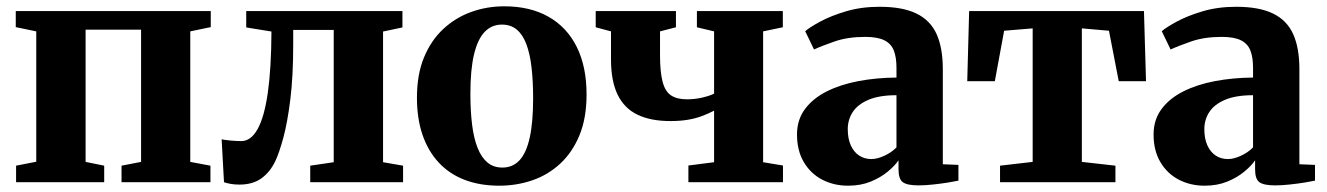

<svg xmlns="http://www.w3.org/2000/svg" viewBox="-20 -578 4209 609"><path d="M31 0V-52.5L95 -65V-478.5L30 -492V-543H648.5V-492L583.5 -478.5V-64.5L647.5 -52.5V0H365.5V-52.5L427.5 -64.5V-484H251.5V-64.5L310.5 -52.5V0Z M739.5 7.5Q723.5 7.5 711.2 5.2Q699 3 690.5 0L683 -136Q693 -134 711.5 -132.2Q730 -130.5 745.5 -130.5Q776 -130.5 797.2 -168.8Q818.5 -207 829.5 -284.2Q840.5 -361.5 841 -478L761 -491V-543H1256.5V-491L1195 -478V-63.5L1258.5 -52.5V0H964V-52.5L1038.5 -63.5V-483H910V-435Q910 -336.5 901 -263.5Q892 -190.5 878.8 -141.5Q865.5 -92.5 853 -66.5Q836.5 -32 809 -12.2Q781.5 7.5 739.5 7.5Z M1302.5 -268Q1302.5 -342 1325 -396.2Q1347.5 -450.5 1386.5 -486.5Q1425.5 -522.5 1475 -540.2Q1524.5 -558 1579.5 -558Q1661.5 -558 1720 -524.8Q1778.5 -491.5 1809.5 -429Q1840.5 -366.5 1840.5 -278.5Q1840.5 -203.5 1818 -149Q1795.5 -94.5 1756.8 -58.8Q1718 -23 1668.2 -6Q1618.5 11 1563.5 11Q1502.5 11 1454 -7.5Q1405.5 -26 1371.8 -62.2Q1338 -98.5 1320.2 -150.2Q1302.5 -202 1302.5 -268ZM1573.5 -46.5Q1606.5 -46.5 1628 -69.8Q1649.5 -93 1660.2 -141.5Q1671 -190 1671 -265.5Q1671 -320.5 1666 -364Q1661 -407.5 1649.5 -438Q1638 -468.5 1619 -484.2Q1600 -500 1572 -500Q1539.5 -500 1517.2 -476.8Q1495 -453.5 1483.5 -405.2Q1472 -357 1472 -280.5Q1472 -225.5 1477.5 -182Q1483 -138.5 1495 -108.5Q1507 -78.5 1526.2 -62.5Q1545.5 -46.5 1573.5 -46.5Z M2163.5 0V-53L2245 -63.5V-227Q2227 -217.5 2206.2 -209.8Q2185.5 -202 2161 -198Q2136.5 -194 2106.5 -194Q2044 -194 2002 -214.2Q1960 -234.5 1939 -277.8Q1918 -321 1918 -390V-478.5L1869.5 -491.5V-543H2124V-491.5L2073.5 -478.5V-403.5Q2073.5 -349 2081.8 -318.2Q2090 -287.5 2108.8 -275.2Q2127.5 -263 2159 -263Q2185 -263 2208.8 -268.8Q2232.5 -274.5 2245 -281V-478.5L2190.5 -491.5V-543H2463V-491.5L2400.5 -478.5V-63.5L2463.5 -53V0Z M2670 11Q2625 11 2588.2 -8Q2551.5 -27 2529.8 -63.5Q2508 -100 2508 -151.5Q2508 -198 2533.2 -232Q2558.5 -266 2602.2 -288Q2646 -310 2703 -320.8Q2760 -331.5 2823.5 -332V-363Q2823.5 -396.5 2815 -418Q2806.5 -439.5 2785 -450.2Q2763.5 -461 2724 -461Q2669 -461 2627.2 -446.5Q2585.5 -432 2562 -421L2534 -479Q2547.5 -491 2581 -509.2Q2614.5 -527.5 2663 -542Q2711.5 -556.5 2770 -556.5Q2843 -556.5 2887 -535Q2931 -513.5 2950.8 -469.8Q2970.5 -426 2970.5 -358.5V-57L3020 -55V-5Q3008.5 -2.5 2987 1Q2965.5 4.5 2940.2 7.2Q2915 10 2893.5 10Q2857.5 10 2843.8 0Q2830 -10 2830 -40.5V-69.5Q2818.5 -52.5 2796 -33.8Q2773.5 -15 2741.8 -2Q2710 11 2670 11ZM2744 -73.5Q2762.5 -73.5 2785.2 -84Q2808 -94.5 2823.5 -110.5V-276Q2768.5 -276 2734.2 -261.2Q2700 -246.5 2684.5 -222.2Q2669 -198 2669 -168.5Q2669 -138.5 2678.5 -117.2Q2688 -96 2704.8 -84.8Q2721.5 -73.5 2744 -73.5Z M3152 0V-52.5L3255.5 -64.5V-488L3165 -480.5L3135.5 -320.5H3048L3054 -543H3608.5L3615 -320.5H3528.5L3497.5 -480.5L3411.5 -488V-64.5L3518 -52.5V0Z M3801 11Q3756 11 3719.2 -8Q3682.5 -27 3660.8 -63.5Q3639 -100 3639 -151.5Q3639 -198 3664.2 -232Q3689.5 -266 3733.2 -288Q3777 -310 3834 -320.8Q3891 -331.5 3954.5 -332V-363Q3954.5 -396.5 3946 -418Q3937.5 -439.5 3916 -450.2Q3894.5 -461 3855 -461Q3800 -461 3758.2 -446.5Q3716.5 -432 3693 -421L3665 -479Q3678.5 -491 3712 -509.2Q3745.5 -527.5 3794 -542Q3842.5 -556.5 3901 -556.5Q3974 -556.5 4018 -535Q4062 -513.5 4081.8 -469.8Q4101.5 -426 4101.5 -358.5V-57L4151 -55V-5Q4139.5 -2.5 4118 1Q4096.5 4.5 4071.2 7.2Q4046 10 4024.5 10Q3988.5 10 3974.8 0Q3961 -10 3961 -40.5V-69.5Q3949.5 -52.5 3927 -33.8Q3904.5 -15 3872.8 -2Q3841 11 3801 11ZM3875 -73.5Q3893.5 -73.5 3916.2 -84Q3939 -94.5 3954.5 -110.5V-276Q3899.5 -276 3865.2 -261.2Q3831 -246.5 3815.5 -222.2Q3800 -198 3800 -168.5Q3800 -138.5 3809.5 -117.2Q3819 -96 3835.8 -84.8Q3852.5 -73.5 3875 -73.5Z"/></svg>

Font: Merriweather 48pt ExtraBold
Style: Regular
Weight: 800
Version: Version 2.100